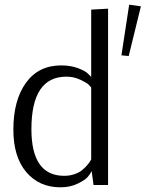

<svg xmlns="http://www.w3.org/2000/svg" viewBox="-20 -789 621 819"><path d="M531 -769 581 -762 529 -550 498 -553ZM254 -39Q277 -39 297.5 -46Q318 -53 330.5 -63.5Q343 -74 352 -84.5Q361 -95 365 -102L369 -109V-416Q365 -421 357.5 -428.5Q350 -436 322.5 -449Q295 -462 263 -462Q114 -462 114 -238Q114 -39 254 -39ZM441 -752V0H379L371 -59Q365 -47 354 -34Q343 -21 311 -5.5Q279 10 238 10Q147 10 92 -55Q37 -120 37 -236Q37 -361 90.5 -435.5Q144 -510 241 -510Q282 -510 313.5 -498Q345 -486 356 -474L368 -462H369V-748Z"/></svg>

Font: Arsenal
Style: Regular
Weight: 400
Designer: Andrij Shevchenko
Foundry: Stairsfor.com
Version: Version 1.000